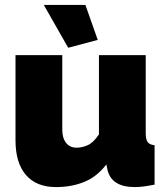

<svg xmlns="http://www.w3.org/2000/svg" viewBox="-20 -750 678 780"><path d="M43 -180V-526H233V-223Q233 -189 248.5 -169.5Q264 -150 291 -150Q313 -150 336 -160Q359 -170 382 -204V-526H572V-210Q572 -183 580 -172.5Q588 -162 608 -160V0Q559 10 528 10Q431 10 416 -63L412 -82Q375 -33 323.5 -11.5Q272 10 207 10Q128 10 85.5 -39Q43 -88 43 -180ZM158 -730H327L377 -588L257 -556Z"/></svg>

Font: Raleway Black
Style: Regular
Weight: 900
Designer: Matt McInerney, Pablo Impallari, Rodrigo Fuenzalida
Foundry: Matt McInerney, Pablo Impallari, Rodrigo Fuenzalida
Version: Version 4.026